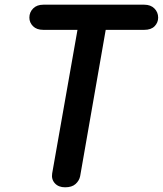

<svg xmlns="http://www.w3.org/2000/svg" viewBox="-20 -796 693 817"><path d="M257 1Q229 1 213.5 -16Q198 -33 202 -58L321 -733H441L321 -46Q317 -27 301.5 -13Q286 1 257 1ZM164 -669Q136 -669 120.5 -684.5Q105 -700 105 -721Q105 -744 121 -760Q137 -776 164 -776H594Q621 -776 637 -760Q653 -744 653 -721Q653 -700 638 -684.5Q623 -669 594 -669Z"/></svg>

Font: Edu VIC WA NT Beginner
Style: Bold
Weight: 700
Designer: Tina and Corey Anderson
Foundry: Google for Education
Version: Version 1.003